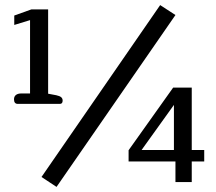

<svg xmlns="http://www.w3.org/2000/svg" viewBox="-20 -715 847 754"><path d="M143 -20 609 -695 669 -656 202 19ZM35 -325Q35 -336 42.5 -342Q50 -348 64 -348H98V-636L36 -617V-654L103 -678H169V-347L201 -341Q215 -338 220.5 -333Q226 -328 226 -320Q226 -307 215 -307H50Q35 -307 35 -325ZM669 -81H485V-125L660 -371H733V-126H782V-81H733V0H669ZM663 -126V-303L536 -126Z"/></svg>

Font: Maitree Medium
Style: Regular
Weight: 500
Designer: CadsonDemak Team
Foundry: CadsonDemak
Version: Version 1.000